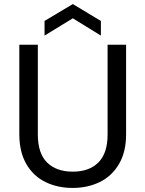

<svg xmlns="http://www.w3.org/2000/svg" viewBox="-20 -917 715 944"><path d="M166 -697V-256Q166 -163 211.5 -118Q257 -73 338 -73Q418 -73 463.5 -118Q509 -163 509 -256V-697H600V-257Q600 -170 565 -110.5Q530 -51 470.5 -22Q411 7 337 7Q263 7 203.5 -22Q144 -51 109.5 -110.5Q75 -170 75 -257V-697ZM338 -827 199 -742V-814L338 -897L476 -814V-742Z"/></svg>

Font: MSTAGE
Style: Regular
Weight: 400
Designer: Ninad Kale (Devanagari), Jonny Pinhorn (Latin)
Foundry: Indian Type Foundry
Version: 4.004